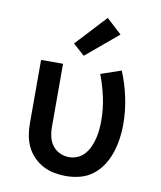

<svg xmlns="http://www.w3.org/2000/svg" viewBox="-87 -843 773 921"><g transform="rotate(10 300.0 -383.0)"><path d="M296 8Q267 8 238.5 2.5Q210 -3 184.5 -16.5Q159 -30 138.5 -51Q118 -72 105.5 -98Q93 -124 88 -152.5Q83 -181 83 -210V-520H190V-210Q190 -187 195.5 -164Q201 -141 215 -122.5Q229 -104 250.5 -94Q272 -84 296 -84Q317 -84 337.5 -93Q358 -102 372 -118.5Q386 -135 395 -155.5Q404 -176 409 -197Q414 -218 416 -239.5Q418 -261 418 -283Q418 -340 406 -395.5Q394 -451 374 -503L473 -537Q498 -477 511.5 -412.5Q525 -348 525 -283Q525 -248 520 -213.5Q515 -179 504 -145.5Q493 -112 474 -82.5Q455 -53 427.5 -31.5Q400 -10 365.5 -1Q331 8 296 8ZM281 -575 225 -625 363 -774 437 -706Z"/></g></svg>

Font: Zed Mono Semibold Extended
Style: Regular
Weight: 600
Width: 7
Monospace: yes
Designer: Belleve Invis
Foundry: Belleve Invis
Version: Version 1.0.0; ttfautohint (v1.8.4)